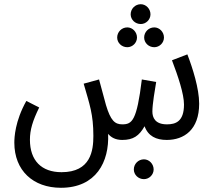

<svg xmlns="http://www.w3.org/2000/svg" viewBox="-20 -659 1020 911"><path d="M648 -545C673 -545 694 -566 694 -591C694 -617 673 -639 648 -639C621 -639 600 -617 600 -591C600 -566 621 -545 648 -545ZM584 -435C609 -435 630 -456 630 -481C630 -507 609 -529 584 -529C557 -529 536 -507 536 -481C536 -456 557 -435 584 -435ZM712 -435C737 -435 758 -456 758 -481C758 -507 737 -529 712 -529C685 -529 664 -507 664 -481C664 -456 685 -435 712 -435ZM269 232C436 232 499 109 493 -24C507 -7 528 5 560 5C612 5 640 -14 666 -60C683 -13 721 5 771 5C853 5 925 -43 925 -167C925 -239 894 -336 869 -401L796 -373C825 -297 853 -213 853 -163C853 -82 813 -69 772 -69C716 -69 703 -101 703 -130C703 -164 715 -234 721 -270L653 -282C629 -86 607 -69 560 -69C525 -69 505 -87 483 -160C477 -181 471 -206 450 -282L377 -262C405 -164 423 -117 423 -14C423 55 411 158 272 158C177 158 122 103 122 4C122 -43 135 -86 166 -149L105 -180C51 -84 48 -6 48 18C48 150 137 232 269 232ZM663 191C688 191 709 170 709 145C709 119 688 97 663 97C636 97 615 119 615 145C615 170 636 191 663 191Z"/></svg>

Font: Noto Sans Arabic ExtCond
Style: Regular
Weight: 400
Width: 2
Designer: Monotype Design Team, Nadine Chahine, Nizar Qandah and Khaled Hosny
Foundry: Monotype Imaging Inc.
Version: Version 2.012